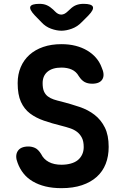

<svg xmlns="http://www.w3.org/2000/svg" viewBox="-20 -970 640 1000"><path d="M390 -574Q377 -597 354 -607.5Q331 -618 300 -618Q253 -618 227.5 -596.5Q202 -575 202 -537Q202 -510 209 -494Q216 -478 229 -468Q242 -458 260 -452Q278 -446 300 -441Q350 -428 394.5 -413Q439 -398 472.5 -372Q506 -346 526 -306Q546 -266 546 -205Q546 -156 530.5 -116.5Q515 -77 484 -49Q453 -21 407 -5.5Q361 10 300 10Q254 10 217 1Q180 -8 151 -25Q122 -42 102.5 -66.5Q83 -91 72 -121Q57 -158 72 -182.5Q87 -207 128 -207Q146 -207 162.5 -199.5Q179 -192 194 -168Q207 -141 234 -126.5Q261 -112 300 -112Q326 -112 348 -118Q370 -124 384.5 -135.5Q399 -147 407.5 -164.5Q416 -182 416 -204Q416 -234 406.5 -252.5Q397 -271 381.5 -283Q366 -295 345 -302Q324 -309 300 -315Q251 -327 209 -341.5Q167 -356 136.5 -379Q106 -402 89 -439.5Q72 -477 72 -537Q72 -583 88 -620.5Q104 -658 133.5 -684.5Q163 -711 205 -725.5Q247 -740 300 -740Q340 -740 373.5 -731.5Q407 -723 434 -707Q461 -691 480 -669Q499 -647 509 -620Q527 -581 513.5 -557.5Q500 -534 460 -534Q437 -534 420.5 -543Q404 -552 390 -574ZM186 -950Q208 -950 224.5 -942.5Q241 -935 257 -920L266 -911Q282 -894 299 -894Q316 -894 333 -911L344 -921Q360 -937 377 -943.5Q394 -950 415 -950Q457 -950 463.5 -935Q470 -920 441 -890L405 -854Q383 -831 354 -820.5Q325 -810 300 -810Q275 -810 246 -820.5Q217 -831 196 -854L161 -890Q132 -921 138 -935.5Q144 -950 186 -950Z"/></svg>

Font: Maple Mono
Style: Bold
Weight: 700
Monospace: yes
Designer: subframe7536
Version: Version 7.200